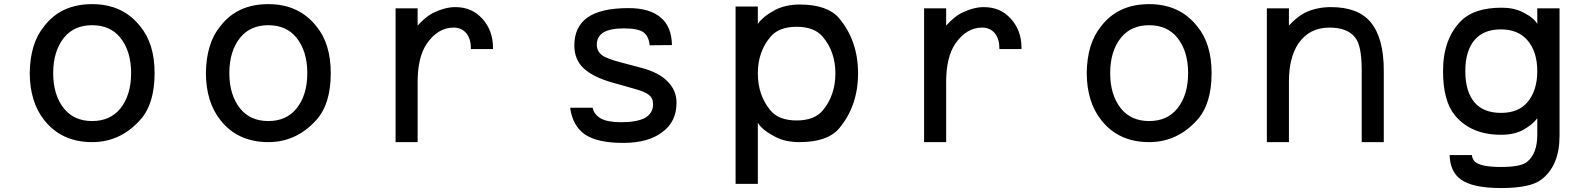

<svg xmlns="http://www.w3.org/2000/svg" viewBox="-20 -698 7827 943"><path d="M294.9 -164.1Q241.2 -230.5 241.2 -338.9Q241.2 -447.3 294.9 -513.7Q344.7 -574.2 432.6 -574.2Q520.5 -574.2 570.3 -513.7Q624 -447.3 624 -338.9Q624 -230.5 570.3 -164.1Q520.5 -103.5 432.6 -103.5Q344.7 -103.5 294.9 -164.1ZM432.6 0Q571.3 0 668.9 -109.4Q739.3 -187.5 739.3 -338.9Q739.3 -483.4 668.9 -568.4Q583 -677.7 432.6 -677.7Q279.3 -677.7 196.3 -568.4Q127.9 -485.4 126 -338.9Q127 -197.3 196.3 -109.4Q281.2 0 432.6 0Z M1160.2 -164.1Q1106.4 -230.5 1106.4 -338.9Q1106.4 -447.3 1160.2 -513.7Q1210 -574.2 1297.9 -574.2Q1385.7 -574.2 1435.5 -513.7Q1489.3 -447.3 1489.3 -338.9Q1489.3 -230.5 1435.5 -164.1Q1385.7 -103.5 1297.9 -103.5Q1210 -103.5 1160.2 -164.1ZM1297.9 0Q1436.5 0 1534.2 -109.4Q1604.5 -187.5 1604.5 -338.9Q1604.5 -483.4 1534.2 -568.4Q1448.2 -677.7 1297.9 -677.7Q1144.5 -677.7 1061.5 -568.4Q993.2 -485.4 991.2 -338.9Q992.2 -197.3 1061.5 -109.4Q1146.5 0 1297.9 0Z M2031.2 -572.3V-657.2H1922.9V0H2031.2V-295.9Q2031.2 -417 2076.2 -483.4Q2130.9 -562.5 2208 -562.5Q2248 -562.5 2271.5 -533.2Q2293 -505.9 2293 -457H2401.4V-462.9Q2401.4 -548.8 2348.6 -606.4Q2297.9 -663.1 2215.8 -663.1Q2166 -663.1 2105.5 -633.8Q2071.3 -616.2 2031.2 -572.3Z M2890.6 -168.9H2780.3Q2792 -80.1 2853.5 -37.1Q2916 3.9 3040 3.9Q3164.1 3.9 3232.4 -48.8Q3302.7 -99.6 3302.7 -193.4Q3302.7 -254.9 3257.8 -298.8Q3214.8 -342.8 3128.9 -365.2L3033.2 -390.6Q2960 -409.2 2935.5 -427.7Q2911.1 -448.2 2911.1 -478.5Q2911.1 -518.6 2944.3 -539.1Q2978.5 -558.6 3043 -558.6Q3112.3 -558.6 3139.6 -540Q3166 -521.5 3170.9 -475.6L3280.3 -476.6Q3278.3 -568.4 3224.6 -612.3Q3170.9 -658.2 3067.4 -658.2Q2932.6 -658.2 2867.2 -613.3Q2800.8 -567.4 2800.8 -474.6Q2800.8 -406.2 2845.7 -363.3Q2892.6 -319.3 2989.3 -292L3089.8 -263.7Q3151.4 -247.1 3168 -230.5Q3187.5 -216.8 3187.5 -185.5Q3187.5 -142.6 3148.4 -119.1Q3107.4 -97.7 3030.3 -97.7Q2966.8 -97.7 2932.6 -115.2Q2897.5 -134.8 2890.6 -168.9Z M4021.5 -516.6Q4083 -443.4 4083 -337.9Q4083 -230.5 4021.5 -156.2Q3980.5 -106.4 3892.6 -106.4Q3804.7 -106.4 3763.7 -156.2Q3702.1 -230.5 3702.1 -337.9Q3702.1 -443.4 3763.7 -516.6Q3804.7 -566.4 3892.6 -566.4Q3980.5 -566.4 4021.5 -516.6ZM3592.8 -666V205.1H3702.1V-95.7Q3720.7 -60.5 3789.1 -25.4Q3836.9 0 3907.2 0Q4043 0 4100.6 -66.4Q4194.3 -177.7 4194.3 -337.9Q4194.3 -498 4100.6 -609.4Q4043 -675.8 3907.2 -675.8Q3841.8 -675.8 3789.1 -650.4Q3725.6 -616.2 3702.1 -580.1V-666Z M4627 -572.3V-657.2H4518.6V0H4627V-295.9Q4627 -417 4671.9 -483.4Q4726.6 -562.5 4803.7 -562.5Q4843.8 -562.5 4867.2 -533.2Q4888.7 -505.9 4888.7 -457H4997.1V-462.9Q4997.1 -548.8 4944.3 -606.4Q4893.6 -663.1 4811.5 -663.1Q4761.7 -663.1 4701.2 -633.8Q4667 -616.2 4627 -572.3Z M5486.3 -164.1Q5432.6 -230.5 5432.6 -338.9Q5432.6 -447.3 5486.3 -513.7Q5536.1 -574.2 5624 -574.2Q5711.9 -574.2 5761.7 -513.7Q5815.4 -447.3 5815.4 -338.9Q5815.4 -230.5 5761.7 -164.1Q5711.9 -103.5 5624 -103.5Q5536.1 -103.5 5486.3 -164.1ZM5624 0Q5762.7 0 5860.4 -109.4Q5930.7 -187.5 5930.7 -338.9Q5930.7 -483.4 5860.4 -568.4Q5774.4 -677.7 5624 -677.7Q5470.7 -677.7 5387.7 -568.4Q5319.3 -485.4 5317.4 -338.9Q5318.4 -197.3 5387.7 -109.4Q5472.7 0 5624 0Z M6310.5 -572.3V-657.2H6202.1V0H6310.5V-295.9Q6310.5 -415 6356.4 -483.4Q6410.2 -562.5 6509.8 -562.5Q6597.7 -562.5 6635.7 -513.7Q6668 -475.6 6668 -351.6V0H6776.4V-351.6Q6776.4 -511.7 6711.9 -588.9Q6650.4 -663.1 6516.6 -663.1Q6444.3 -663.1 6385.7 -633.8Q6345.7 -611.3 6310.5 -572.3Z M7352.5 -143.6Q7266.6 -143.6 7222.7 -194.3Q7176.8 -248 7176.8 -348.6Q7176.8 -448.2 7222.7 -502Q7266.6 -553.7 7351.6 -553.7Q7434.6 -553.7 7480.5 -502Q7530.3 -445.3 7530.3 -348.6Q7530.3 -252 7480.5 -194.3Q7436.5 -143.6 7352.5 -143.6ZM7530.3 -117.2V-36.1Q7530.3 55.7 7481.4 95.7Q7452.1 122.1 7352.5 122.1Q7252 122.1 7223.6 95.7Q7210.9 82 7209 63.5H7099.6Q7102.5 146.5 7155.3 183.6Q7212.9 225.6 7352.5 225.6Q7497.1 225.6 7550.8 183.6Q7639.6 115.2 7639.6 -30.3V-657.2H7530.3V-580.1Q7514.6 -610.4 7458 -638.7Q7414.1 -660.2 7355.5 -660.2Q7220.7 -660.2 7156.2 -595.7Q7067.4 -506.8 7067.4 -348.6Q7067.4 -201.2 7127 -129.9Q7206.1 -36.1 7352.5 -36.1Q7416 -36.1 7458 -58.6Q7506.8 -85 7530.3 -117.2Z"/></svg>

Font: OCR-B
Style: Regular
Weight: 400
Version: 1.1